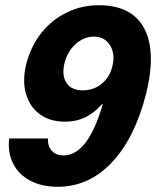

<svg xmlns="http://www.w3.org/2000/svg" viewBox="-20 -705 598 735"><path d="M200.8 10Q140 10 95.8 -13.3Q51.7 -36.7 30.4 -78.3Q9.2 -120 15 -175H163.3Q162.5 -145 178.8 -127.5Q195 -110 223.3 -110Q270 -110 307.5 -159.2Q345 -208.3 373.3 -305.8H370Q338.3 -270.8 304.6 -255Q270.8 -239.2 230 -239.2Q170.8 -239.2 132.1 -267.9Q93.3 -296.7 79.2 -346.7Q65 -396.7 80.8 -460.8Q98.3 -528.3 138.3 -578.8Q178.3 -629.2 235.4 -657.1Q292.5 -685 358.3 -685Q485 -685 532.1 -596.2Q579.2 -507.5 539.2 -345.8Q495.8 -175.8 407.9 -82.9Q320 10 200.8 10ZM296.7 -359.2Q338.3 -359.2 369.2 -384.2Q400 -409.2 410 -450.8Q418.3 -482.5 411.2 -508.3Q404.2 -534.2 385.8 -549.6Q367.5 -565 340 -565Q314.2 -565 291.2 -552.1Q268.3 -539.2 251.3 -516.2Q234.2 -493.3 226.7 -462.5Q215.8 -415.8 234.6 -387.5Q253.3 -359.2 296.7 -359.2Z"/></svg>

Font: Funnel Sans Light ExtraBold
Style: Italic
Weight: 800
Italic angle: -14.036°
Version: Version 1.000